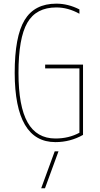

<svg xmlns="http://www.w3.org/2000/svg" viewBox="-20 -760 540 1040"><path d="M203.1 259.8 276.4 59.6H296.9L223.6 259.8ZM280.3 -9.8Q352.5 -9.8 410.2 -41V-389.6H224.6V-410.2H429.7V-29.3Q360.4 9.8 280.3 9.8Q60.5 9.8 59.6 -365.2Q59.6 -562.5 113.3 -651.4Q167 -740.2 285.2 -740.2Q348.6 -740.2 410.2 -709V-685.5Q348.6 -719.7 285.2 -719.7Q175.8 -719.7 127.9 -636.7Q80.1 -553.7 80.1 -365.2Q80.1 -184.6 129.4 -97.2Q178.7 -9.8 280.3 -9.8Z"/></svg>

Font: Mgen+ 1m thin
Style: Regular
Weight: 100
Designer: [Source Han Sans]
Ryoko NISHIZUKA  (kana & ideographs); Paul D. Hunt (Latin, Greek & Cyrillic); Wenlong ZHANG  (bopomofo
Version: Version 1.059.20150602